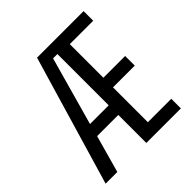

<svg xmlns="http://www.w3.org/2000/svg" viewBox="-187 -836 974 974"><g transform="rotate(-45 300.0 -349.0)"><path d="M312 -201H160L104 0H20L226 -698H560V-629H392V-388H548V-319H392V-69H560V0H312ZM281 -638 178 -270H312V-638Z"/></g></svg>

Font: IBM Plex Mono
Style: Regular
Weight: 400
Monospace: yes
Designer: Mike Abbink, Paul van der Laan, Pieter van Rosmalen
Foundry: Bold Monday
Version: Version 2.3